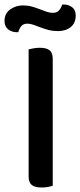

<svg xmlns="http://www.w3.org/2000/svg" viewBox="-44 -826 356 852"><path d="M190 -2Q183 1 169.5 3.5Q156 6 141 6Q110 6 96.5 -5.5Q83 -17 83 -44V-607Q91 -609 104.5 -611.5Q118 -614 133 -614Q162 -614 176 -603Q190 -592 190 -564ZM58 -802Q79 -802 97 -797Q115 -792 131.5 -785.5Q148 -779 162.5 -774Q177 -769 190 -769Q209 -769 218.5 -780.5Q228 -792 232 -806H238Q260 -806 276 -794Q292 -782 292 -757Q292 -724 270 -706Q248 -688 213 -688Q191 -688 171.5 -693Q152 -698 135.5 -704.5Q119 -711 104.5 -716Q90 -721 78 -721Q59 -721 50 -709.5Q41 -698 37 -683H31Q9 -683 -7.5 -695.5Q-24 -708 -24 -733Q-24 -766 1 -784Q26 -802 58 -802Z"/></svg>

Font: Baloo Chettan 2 Medium
Style: Regular
Weight: 500
Designer: Maithili Shingre, Unnati Kotecha and Ek Type
Foundry: Ek Type
Version: Version 1.640;hotconv 1.0.111;makeotfexe 2.5.65597; ttfautoh